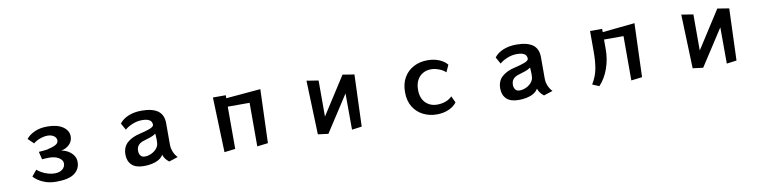

<svg xmlns="http://www.w3.org/2000/svg" viewBox="-14 -1289 8027 2018"><g transform="rotate(-10 4000.0 -280.5)"><path d="M288 -148Q306 -131 336.5 -114Q367 -97 403 -86.5Q439 -76 473 -76Q526 -76 556 -101Q586 -126 586 -163Q586 -198 546.5 -223.5Q507 -249 443 -249Q430 -249 407 -248Q384 -247 367 -245L347 -328Q367 -330 393.5 -331.5Q420 -333 434 -336Q497 -350 528.5 -367Q560 -384 560 -411Q560 -443 532.5 -461.5Q505 -480 465 -480Q438 -480 407.5 -471.5Q377 -463 352 -450Q327 -437 314 -424L254 -482Q284 -521 342 -548Q400 -575 479 -575Q586 -575 645.5 -534Q705 -493 705 -430Q705 -379 669 -344Q633 -309 580 -300Q618 -295 652.5 -275Q687 -255 708.5 -224Q730 -193 730 -154Q730 -77 669 -32Q608 13 473 13Q397 13 335 -14Q273 -41 235 -84Z M1679 10Q1654 -10 1640.5 -28.5Q1627 -47 1618 -73Q1600 -42 1567 -23.5Q1534 -5 1493.5 3Q1453 11 1411 11Q1326 11 1283 -28Q1240 -67 1238 -137V-141Q1238 -221 1289 -267Q1340 -313 1431 -333Q1493 -347 1535.5 -363.5Q1578 -380 1578 -401Q1578 -468 1473 -468Q1420 -468 1370 -447.5Q1320 -427 1288 -399L1248 -471Q1283 -517 1344.5 -542Q1406 -567 1484 -567Q1600 -567 1658.5 -524.5Q1717 -482 1717 -391V-164Q1717 -125 1732 -87Q1747 -49 1775 -21ZM1376 -151Q1377 -124 1392 -105Q1407 -86 1437 -86Q1481 -86 1523 -111Q1565 -136 1581 -174Q1586 -185 1587.5 -201.5Q1589 -218 1589 -236Q1589 -262 1587 -283Q1585 -304 1585 -304Q1563 -287 1528.5 -275Q1494 -263 1456 -252Q1419 -242 1397.5 -219Q1376 -196 1376 -158Z M2618 14V-451H2385V0L2268 14L2248 -573H2385V-541L2754 -573L2734 0Z M3629 14 3628 -373 3377 14 3267 0 3247 -576 3373 -556V-171L3631 -573L3755 -553L3735 0Z M4750 -80Q4722 -40 4665 -14.5Q4608 11 4536 11Q4459 11 4393 -21.5Q4327 -54 4286.5 -118Q4246 -182 4246 -278Q4246 -369 4284 -433.5Q4322 -498 4387.5 -532.5Q4453 -567 4536 -567Q4603 -567 4658.5 -544.5Q4714 -522 4745 -483L4711 -407Q4686 -433 4641 -450Q4596 -467 4555 -467Q4508 -467 4469 -445Q4430 -423 4407.5 -380.5Q4385 -338 4385 -278Q4385 -188 4434 -139Q4483 -90 4558 -90Q4607 -90 4649.5 -106Q4692 -122 4717 -150Z M5679 10Q5654 -10 5640.5 -28.5Q5627 -47 5618 -73Q5600 -42 5567 -23.5Q5534 -5 5493.5 3Q5453 11 5411 11Q5326 11 5283 -28Q5240 -67 5238 -137V-141Q5238 -221 5289 -267Q5340 -313 5431 -333Q5493 -347 5535.5 -363.5Q5578 -380 5578 -401Q5578 -468 5473 -468Q5420 -468 5370 -447.5Q5320 -427 5288 -399L5248 -471Q5283 -517 5344.5 -542Q5406 -567 5484 -567Q5600 -567 5658.5 -524.5Q5717 -482 5717 -391V-164Q5717 -125 5732 -87Q5747 -49 5775 -21ZM5376 -151Q5377 -124 5392 -105Q5407 -86 5437 -86Q5481 -86 5523 -111Q5565 -136 5581 -174Q5586 -185 5587.5 -201.5Q5589 -218 5589 -236Q5589 -262 5587 -283Q5585 -304 5585 -304Q5563 -287 5528.5 -275Q5494 -263 5456 -252Q5419 -242 5397.5 -219Q5376 -196 5376 -158Z M6610 14V-459H6402V-352Q6402 -252 6368.5 -154Q6335 -56 6269 15L6197 -15Q6244 -92 6258.5 -170Q6273 -248 6273 -346V-573H6402V-538L6747 -573L6727 0Z M7629 14 7628 -373 7377 14 7267 0 7247 -576 7373 -556V-171L7631 -573L7755 -553L7735 0Z"/></g></svg>

Font: RocknRoll One
Style: Regular
Weight: 400
Designer: Fontworks Inc.
Foundry: Fontworks Inc.
Version: Version 1.100